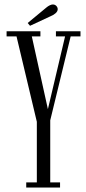

<svg xmlns="http://www.w3.org/2000/svg" viewBox="-20 -840 386 860"><path d="M97.5 0V-23H145V-294.5L54 -677H9.5V-700H161V-677H122.5L202.5 -315H186L271.5 -677H230.5V-700H340.5V-677H296.5L205 -301V-23H249V0ZM114.5 -724.5 104 -737 188 -806.5Q195 -812.5 202.8 -816.2Q210.5 -820 217 -820Q223 -820 228 -817Q233 -814 236 -808.5Q238.5 -804 238.5 -799Q238.5 -789.5 229.5 -781.2Q220.5 -773 208 -768Z"/></svg>

Font: Imbue 48pt Light
Style: Regular
Weight: 300
Designer: Tyler Finck
Foundry: Etcetera Type Company
Version: Version 1.102